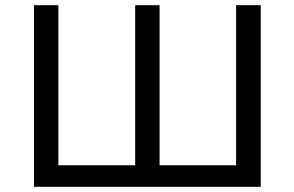

<svg xmlns="http://www.w3.org/2000/svg" viewBox="-20 -720 1135 740"><path d="M205 -700H111V0H985V-700H890V-83H595V-700H501V-83H205Z"/></svg>

Font: Montserrat-Alt1 Med
Style: Regular
Weight: 500
Designer: Differentunic
Foundry: Differentunic
Version: Version 7.222